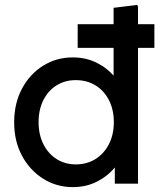

<svg xmlns="http://www.w3.org/2000/svg" viewBox="-20 -752 656 786"><path d="M278 14Q211 14 156.5 -20.5Q102 -55 70 -114.5Q38 -174 38 -251Q38 -329 70 -389Q102 -449 156.5 -483Q211 -517 278 -517Q332 -517 376 -495Q420 -473 450 -436.5Q480 -400 493 -354V-148Q480 -103 450 -66.5Q420 -30 376 -8Q332 14 278 14ZM290 -79Q336 -79 371 -101Q406 -123 426 -162Q446 -201 446 -252Q446 -303 426 -342Q406 -381 371 -402.5Q336 -424 290 -424Q246 -424 211.5 -402.5Q177 -381 157.5 -342Q138 -303 138 -252Q138 -201 157.5 -162Q177 -123 211.5 -101Q246 -79 290 -79ZM450 0V-168L470 -252L445 -336V-720L542 -732L545 -724V0ZM298 -556V-653H612V-556Z"/></svg>

Font: Fustat SemiBold
Style: Regular
Weight: 600
Designer: Mohamed Gaber, Khaled Hosny, Laura Garcia Mut
Foundry: Kief Type Foundry, Alif Type Foundry, Hard Type Foundry
Version: Version 1.007